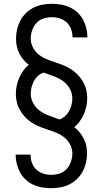

<svg xmlns="http://www.w3.org/2000/svg" viewBox="-20 -843 540 1006"><path d="M249 143Q225 143 201 139Q177 135 155 125Q133 115 115 98.5Q97 82 85.5 61Q74 40 68 16.5Q62 -7 62 -31V-33H140V-32Q140 -10 147.5 10.5Q155 31 170.5 45.5Q186 60 206.5 66.5Q227 73 249 73Q271 73 292.5 66Q314 59 329 42.5Q344 26 351.5 4.5Q359 -17 359 -39Q359 -62 348.5 -83.5Q338 -105 320.5 -120Q303 -135 281.5 -144.5Q260 -154 238 -161Q216 -168 194 -176.5Q172 -185 152 -197Q132 -209 115.5 -225.5Q99 -242 87 -262Q75 -282 69 -304.5Q63 -327 63 -351Q63 -372 67.5 -393.5Q72 -415 80.5 -434.5Q89 -454 101.5 -472Q114 -490 131 -503Q115 -515 102.5 -530.5Q90 -546 81 -563.5Q72 -581 68 -600.5Q64 -620 64 -640Q64 -665 69.5 -689Q75 -713 86.5 -735Q98 -757 116 -774.5Q134 -792 156 -803Q178 -814 202.5 -818.5Q227 -823 251 -823Q275 -823 299 -819Q323 -815 345 -805Q367 -795 385 -778.5Q403 -762 414.5 -741Q426 -720 432 -696.5Q438 -673 438 -649V-647H360V-648Q360 -670 352.5 -690.5Q345 -711 329.5 -725.5Q314 -740 293.5 -746.5Q273 -753 251 -753Q229 -753 207.5 -746Q186 -739 171 -722.5Q156 -706 148.5 -684.5Q141 -663 141 -641Q141 -618 151.5 -596.5Q162 -575 179.5 -560Q197 -545 218.5 -535.5Q240 -526 262 -519Q284 -512 306 -503.5Q328 -495 348 -483Q368 -471 384.5 -454.5Q401 -438 413 -418Q425 -398 431 -375.5Q437 -353 437 -329Q437 -308 432.5 -286.5Q428 -265 419.5 -245.5Q411 -226 398.5 -208Q386 -190 369 -177Q385 -165 397.5 -149.5Q410 -134 419 -116.5Q428 -99 432 -79.5Q436 -60 436 -40Q436 -15 430.5 9Q425 33 413.5 55Q402 77 384 94.5Q366 112 344 123Q322 134 297.5 138.5Q273 143 249 143ZM292 -217Q308 -223 321 -234.5Q334 -246 342 -261Q350 -276 354.5 -293Q359 -310 359 -327Q359 -355 345 -379.5Q331 -404 308.5 -419.5Q286 -435 260 -444Q234 -453 208 -463Q192 -457 179 -445.5Q166 -434 158 -419Q150 -404 145.5 -387Q141 -370 141 -353Q141 -325 155 -300.5Q169 -276 191.5 -260.5Q214 -245 240 -236Q266 -227 292 -217Z"/></svg>

Font: Iosevka SS18
Style: Regular
Weight: 400
Monospace: yes
Designer: Belleve Invis
Foundry: Belleve Invis
Version: Version 25.1.1; ttfautohint (v1.8.4)